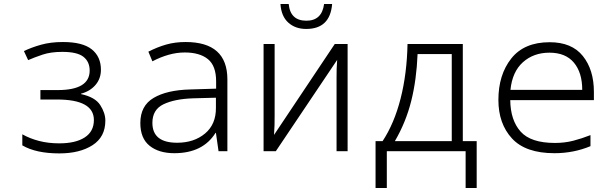

<svg xmlns="http://www.w3.org/2000/svg" viewBox="-20 -752 3040 955"><path d="M504 -152Q504 -190 478.5 -229.5Q453 -269 383 -284V-286Q428 -298 455 -329.5Q482 -361 482 -405Q482 -470 436.5 -506.5Q391 -543 293 -543Q232 -543 184 -529.5Q136 -516 99 -498L120 -453Q152 -467 192.5 -480.5Q233 -494 290 -494Q364 -494 395 -469.5Q426 -445 426 -401Q426 -304 267 -304H181V-257H264Q447 -257 447 -155Q447 -98 401.5 -68.5Q356 -39 275 -39Q220 -39 174 -51Q128 -63 91 -84V-29Q159 11 275 11Q377 11 440.5 -30Q504 -71 504 -152Z M738 -141Q738 -207 793.5 -233.5Q849 -260 941 -263L1054 -266V-217Q1055 -134 1000 -88Q945 -42 861 -42Q738 -42 738 -141ZM1052 -91H1054L1067 0H1111V-357Q1111 -543 903 -543Q851 -543 807 -530.5Q763 -518 718 -495L738 -447Q778 -468 818.5 -479.5Q859 -491 899 -491Q973 -491 1014 -458Q1055 -425 1055 -347V-311L925 -307Q810 -304 744 -265Q678 -226 678 -140Q678 -64 724 -27Q770 10 847 10Q989 10 1052 -91Z M1632 -732H1592Q1581 -649 1504 -649Q1424 -649 1416 -732H1375Q1379 -671 1414 -639.5Q1449 -608 1503 -608Q1622 -608 1632 -732ZM1352 0 1657 -454Q1655 -428 1654.5 -409Q1654 -390 1654 -365V0H1709V-533H1645L1343 -81Q1345 -110 1345.5 -130Q1346 -150 1346 -179V-533H1291V0Z M2057 -483H2227V-50H1944Q1999 -144 2025.5 -250Q2052 -356 2057 -483ZM1904 183V0H2296V183H2351V-50H2282V-533H2007Q2004 -385 1972.5 -261.5Q1941 -138 1883 -50H1848V183Z M2917 -25V-80Q2874 -63 2831.5 -52Q2789 -41 2740 -41Q2620 -41 2569.5 -97.5Q2519 -154 2518 -254H2934V-295Q2934 -405 2879 -473.5Q2824 -542 2714 -542Q2587 -542 2523 -461Q2459 -380 2459 -255Q2459 -137 2526.5 -63.5Q2594 10 2738 10Q2833 10 2917 -25ZM2713 -490Q2793 -490 2834.5 -440.5Q2876 -391 2876 -305H2519Q2528 -395 2581 -442.5Q2634 -490 2713 -490Z"/></svg>

Font: Noto Sans Mono UI Light
Style: Regular
Weight: 300
Designer: Monotype Design team
Foundry: Monotype Imaging Inc.
Version: 1.000